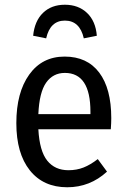

<svg xmlns="http://www.w3.org/2000/svg" viewBox="-20 -778 534 811"><path d="M448 -232H142Q147 -140 179.5 -99.5Q212 -59 269 -59Q304 -59 333 -70.5Q362 -82 393 -106L432 -53Q360 13 264 13Q163 13 106 -58.5Q49 -130 49 -258Q49 -387 103.5 -463Q158 -539 253 -539Q348 -539 399 -471.5Q450 -404 450 -279Q450 -258 448 -232ZM362 -306Q362 -470 254 -470Q204 -470 175 -429Q146 -388 142 -296H362ZM389 -627 334 -616Q317 -691 254 -691Q192 -691 175 -616L120 -627Q126 -689 161.5 -723.5Q197 -758 254 -758Q311 -758 347.5 -723.5Q384 -689 389 -627Z"/></svg>

Font: Fira Sans Condensed
Style: Regular
Weight: 400
Width: 3
Designer: bBox Type GmbH & Carrois Corporate GbR & Edenspiekermann AG
Foundry: bBox Type GmbH & Carrois Corporate GbR & Edenspiekermann AG
Version: Version 4.301